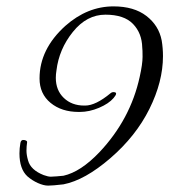

<svg xmlns="http://www.w3.org/2000/svg" viewBox="-20 -555 537 602"><path d="M155 -311Q155 -272 180 -248Q205 -224 244 -224Q246 -224 247 -224Q280 -224 327 -263Q332 -267 338 -266Q351 -265 336 -247.5Q321 -230 290.5 -217Q260 -204 230 -204Q228 -204 227 -204Q173 -204 138.5 -232.5Q104 -261 104 -309Q104 -401 185 -474Q254 -535 336 -535Q400 -535 439 -505Q478 -475 487 -428Q491 -404 491 -379Q491 -299 448.5 -213.5Q406 -128 326 -59Q246 10 179 23Q145 27 131 27Q117 27 99 19Q81 11 66 -2Q41 -25 41 -74Q41 -90 44 -107Q46 -118 56 -116Q66 -114 65 -109Q63 -96 63 -82.5Q63 -69 68 -52Q76 -22 117 -6Q131 -1 139 -1Q147 -1 157 -2Q167 -3 179 -4Q233 -16 292 -78Q389 -181 418 -314Q427 -354 427 -377Q427 -400 426 -406Q425 -451 397 -480Q369 -509 310.5 -509Q252 -509 208.5 -455Q165 -401 157 -334Q155 -322 155 -311Z"/></svg>

Font: Allura
Style: Regular
Weight: 400
Designer: Robert E. Leuschke
Foundry: Robert E. Leuschke
Version: Version 1.004